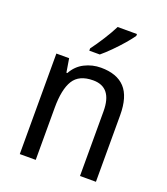

<svg xmlns="http://www.w3.org/2000/svg" viewBox="-140 -864 839 962"><g transform="rotate(20 279.5 -383.0)"><path d="M313 -546Q398 -546 441 -500Q484 -454 484 -355V0H399V-345Q399 -473 298 -473Q223 -473 193 -424.5Q163 -376 163 -278V0H78V-536H146L158 -463H163Q186 -505 226.5 -525.5Q267 -546 313 -546ZM424 -756Q411 -737 386.5 -708.5Q362 -680 334 -652Q306 -624 284 -606H228V-618Q252 -650 278 -691Q304 -732 321 -766H424Z"/></g></svg>

Font: Noto Sans Thai SemCond
Style: Regular
Weight: 400
Width: 4
Designer: Monotype Design Team
Foundry: Monotype Imaging Inc.
Version: Version 2.002; ttfautohint (v1.8.4.7-5d5b)